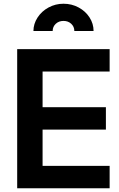

<svg xmlns="http://www.w3.org/2000/svg" viewBox="-20 -1008 635 1028"><path d="M72 -745H567V-625H208V-434H547V-314H208V-120H567V0H72ZM320 -988Q364 -988 401 -968Q438 -948 459.5 -914.5Q481 -881 481 -842H378Q378 -865 361.5 -880.5Q345 -896 320 -896Q295 -896 278.5 -880.5Q262 -865 262 -842H159Q159 -880 181 -914Q203 -948 240 -968Q277 -988 320 -988Z"/></svg>

Font: Evergrow Sans
Style: Bold
Weight: 700
Foundry: 10Web
Version: Version 1.000